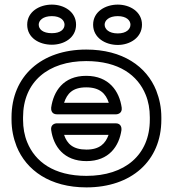

<svg xmlns="http://www.w3.org/2000/svg" viewBox="-20 -778 754 833"><path d="M354 -513C496 -513 578 -451 612 -367C624 -338 630 -305 630 -269V-259C630 -105 521 -15 355 -15C213 -15 132 -77 98 -161C86 -190 80 -223 80 -259V-269C80 -423 189 -513 354 -513ZM680 -259V-269C680 -311 672 -349 658 -385C616 -490 512 -563 354 -563C160 -563 30 -448 30 -269V-259C30 -217 38 -179 52 -143C94 -39 197 35 355 35C549 35 680 -79 680 -259ZM508 -311C498 -382 453 -449 354 -449C254 -449 212 -381 202 -311C201 -301 204 -282 227 -282H483C493 -282 511 -288 508 -311ZM452 -332H258C271 -372 295 -399 354 -399C413 -399 439 -372 452 -332ZM202 -214C212 -143 257 -79 355 -79C453 -79 497 -144 507 -214C508 -224 505 -243 482 -243H227C217 -243 199 -237 202 -214ZM258 -193H451C438 -156 413 -129 355 -129C297 -129 271 -154 258 -193ZM205 -634C165 -634 148 -652 148 -671C148 -689 166 -708 205 -708C243 -708 260 -689 260 -671C260 -652 244 -634 205 -634ZM205 -584C258 -584 310 -614 310 -671C310 -727 258 -758 205 -758C152 -758 98 -728 98 -671C98 -613 151 -584 205 -584ZM491 -633C452 -633 434 -652 434 -671C434 -689 452 -708 491 -708C529 -708 546 -689 546 -671C546 -652 529 -633 491 -633ZM491 -583C544 -583 596 -615 596 -671C596 -727 544 -758 491 -758C438 -758 384 -728 384 -671C384 -614 437 -583 491 -583Z"/></svg>

Font: Asimov
Style: XWidOu
Weight: 500
Designer: Google
Version: Version 2.000980; 2014